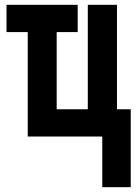

<svg xmlns="http://www.w3.org/2000/svg" viewBox="-20 -566 570 796"><path d="M404 210V0H95V-433H7V-546H302V-433H215V-113H344V-546H465V-113H522V210Z"/></svg>

Font: Noto Sans Mono Condensed
Style: Bold
Weight: 700
Width: 3
Designer: Monotype Design Team
Foundry: Monotype Imaging Inc.
Version: Version 2.014